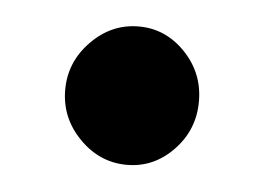

<svg xmlns="http://www.w3.org/2000/svg" viewBox="-29 -460 337 243"><g transform="rotate(5 139.5 -339.0)"><path d="M139.2 -426.8Q173.3 -426.8 198.2 -400.9Q223.1 -375 223.1 -338.9Q223.1 -302.7 198.2 -276.9Q173.3 -251 139.2 -251Q104.5 -251 78.9 -277.1Q53.2 -303.2 53.2 -338.9Q53.2 -374.5 78.9 -400.6Q104.5 -426.8 139.2 -426.8Z"/></g></svg>

Font: Hussar Preview
Style: Bold
Weight: 700
Foundry: Cannot Into Space Fonts, PlusOne Fonts
Version: Version 2.29RC2 "Millennial"